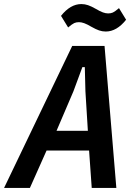

<svg xmlns="http://www.w3.org/2000/svg" viewBox="-57 -924 658 944"><path d="M394 0 381 -184H172L90 0H-37L298 -698H457L515 0ZM363 -475 360 -594H348L304 -475L221 -281H375ZM463 -769Q446 -769 430 -774.5Q414 -780 393 -792Q371 -805 357 -810Q343 -815 331 -815Q318 -815 308 -810.5Q298 -806 278 -789L243 -846Q289 -904 343 -904Q360 -904 376 -898.5Q392 -893 413 -881Q435 -868 449 -863Q463 -858 475 -858Q488 -858 498 -862.5Q508 -867 528 -884L563 -827Q517 -769 463 -769Z"/></svg>

Font: IBM Plex Sans Condensed SemiBold
Style: Italic
Weight: 600
Width: 3
Italic angle: -11°
Designer: Mike Abbink, Paul van der Laan, Pieter van Rosmalen
Foundry: Bold Monday
Version: Version 1.3